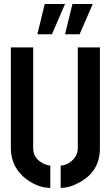

<svg xmlns="http://www.w3.org/2000/svg" viewBox="-20 -916 544 941"><path d="M298.8 -748 335 -896.5H434.6L370.1 -748ZM163.1 -748 199.2 -896.5H298.8L234.4 -748ZM33.2 -188.5V-683.6H142.6V-188.5Q143.6 -133.8 202.1 -110.4Q216.8 -104.5 226.6 -104.5V4.9Q170.9 4.9 114.3 -34.2Q34.2 -91.8 33.2 -188.5ZM277.3 4.9V-104.5Q302.7 -104.5 330.1 -126Q360.4 -151.4 361.3 -188.5V-683.6H469.7V-188.5Q469.7 -78.1 372.1 -23.4Q322.3 4.9 277.3 4.9Z"/></svg>

Font: Post No Bills Jaffna
Style: Bold
Weight: 700
Designer: Kosala Senevirathne, Siva Puranthara, Lasantha Premarathna, Tharique Azeez
Foundry: Mooniak
Version: Version 1.220 ; ttfautohint (v1.6)